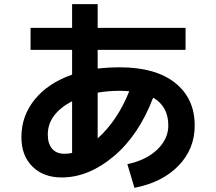

<svg xmlns="http://www.w3.org/2000/svg" viewBox="-20 -827 1040 924"><path d="M127 -693H327V-807H450V-693H873V-587H450V-497Q501 -503 557 -503Q729 -503 823 -428Q917 -353 917 -223Q917 -110 839 -29.5Q761 51 627 77L593 -37Q683 -56 736.5 -107Q790 -158 790 -223Q790 -315 717 -357Q648 -176 527 -74.5Q406 27 277 27Q189 27 136 -25.5Q83 -78 83 -167Q83 -269 147 -348Q211 -427 327 -468V-587H127ZM602 -388Q574 -390 557 -390Q500 -390 450 -381V-161Q546 -247 602 -388ZM327 -340Q210 -278 210 -180Q210 -135 231 -111Q252 -87 290 -87Q310 -87 327 -91Z"/></svg>

Font: Mplus 1p Bold
Style: Bold
Weight: 700
Version: Version 1.061